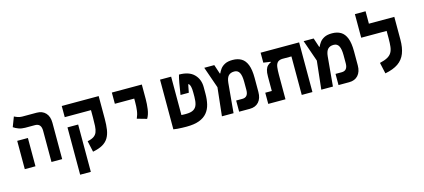

<svg xmlns="http://www.w3.org/2000/svg" viewBox="-68 -1347 4825 2187"><g transform="rotate(-15 2344.0 -253.5)"><path d="M386.2 0V-368.2Q386.2 -454.1 313.5 -454.1H197.3Q155.8 -454.1 121.3 -466.8Q86.9 -479.5 62.5 -497.1L106.4 -611.8Q117.7 -605 143.8 -595.5Q169.9 -585.9 196.8 -585.9H368.2Q435.1 -585.9 473.6 -544.2Q512.2 -502.4 512.2 -428.2V0ZM71.3 0V-333.5H197.3V0Z M1099.6 -585.9V-318.4Q1099.6 -246.1 1091.1 -190.9Q1082.5 -135.7 1058.8 -95.9Q1035.2 -56.2 990.7 -30.3Q946.3 -4.4 874 9.3L845.2 -121.6Q893.6 -131.3 919.9 -149.2Q946.3 -167 957.5 -196Q968.8 -225.1 971.2 -267.3Q973.6 -309.6 973.6 -367.2V-454.1H664.1V-585.9ZM790 224.6H664.1V-333.5H790Z M1565.9 -192.4 1452.1 -224.6Q1471.2 -266.6 1477.3 -312Q1483.4 -357.4 1483.4 -414.1V-453.6H1254.9V-585.9H1608.4V-414.1Q1608.4 -357.4 1600.1 -296.6Q1591.8 -235.8 1565.9 -192.4Z M1977.5 9.8Q1957 9.8 1928 9Q1898.9 8.3 1870.6 6.1Q1842.3 3.9 1823.2 0V-585.9H1954.1V-133.3Q1969.7 -132.3 1982.7 -132.1Q1995.6 -131.8 2006.8 -131.8Q2065.9 -131.8 2096.9 -150.4Q2127.9 -168.9 2139.4 -205.6Q2150.9 -242.2 2150.9 -296.9V-346.2Q2150.9 -392.1 2144.8 -415Q2138.7 -438 2131.6 -445.8Q2124.5 -453.6 2120.6 -453.6Q2117.7 -441.9 2115.7 -431.9Q2113.8 -421.9 2110.6 -405.3Q2107.4 -388.7 2101.1 -356.9H2003.4Q2014.2 -433.1 2025.4 -492.9Q2036.6 -552.7 2046.4 -585.9Q2164.6 -585.9 2223.1 -526.6Q2281.7 -467.3 2281.7 -375V-296.9Q2281.7 -229 2268.1 -172.9Q2254.4 -116.7 2220.5 -75.7Q2186.5 -34.7 2127.4 -12.5Q2068.4 9.8 1977.5 9.8Z M2396 0 2432.6 -333.5 2344.7 -585.9H2462.9L2499 -477.1H2504.4Q2514.6 -501 2533.4 -526.9Q2552.2 -552.7 2586.9 -570.8Q2621.6 -588.9 2678.7 -588.9Q2739.3 -588.9 2781.7 -563.5Q2824.2 -538.1 2846.7 -480.5Q2869.1 -422.9 2869.1 -325.7V-160.6Q2869.1 -85.4 2830.8 -42.7Q2792.5 0 2725.1 0H2599.1V-131.8H2672.4Q2742.7 -131.8 2742.7 -217.8V-313.5Q2742.7 -386.2 2723.9 -421.6Q2705.1 -457 2663.1 -457Q2618.2 -457 2594.2 -431.4Q2570.3 -405.8 2564.9 -347.7L2533.2 0Z M3463.4 0H3337.4V-454.1H3226.6Q3189 -451.2 3171.9 -432.1Q3154.8 -413.1 3150.1 -377.9Q3145.5 -342.8 3145.5 -291.5V0H2942.4V-131.8H3019.5V-300.8Q3019.5 -351.6 3028.8 -380.6Q3038.1 -409.7 3054.9 -425.5Q3071.8 -441.4 3093.8 -450.7V-456.1L3009.3 -468.3V-585.9H3463.4Z M3567.9 0 3604.5 -333.5 3516.6 -585.9H3634.8L3670.9 -477.1H3676.3Q3686.5 -501 3705.3 -526.9Q3724.1 -552.7 3758.8 -570.8Q3793.5 -588.9 3850.6 -588.9Q3911.1 -588.9 3953.6 -563.5Q3996.1 -538.1 4018.6 -480.5Q4041 -422.9 4041 -325.7V-160.6Q4041 -85.4 4002.7 -42.7Q3964.4 0 3897 0H3771V-131.8H3844.2Q3914.6 -131.8 3914.6 -217.8V-313.5Q3914.6 -386.2 3895.8 -421.6Q3877 -457 3835 -457Q3790 -457 3766.1 -431.4Q3742.2 -405.8 3736.8 -347.7L3705.1 0Z M4585.9 -585.9V-318.4Q4585.9 -222.2 4559.8 -155.8Q4533.7 -89.4 4475.6 -49.3Q4417.5 -9.3 4321.3 9.3L4292.5 -121.6Q4349.6 -134.8 4383.3 -153.3Q4417 -171.9 4433.6 -199.7Q4450.2 -227.5 4455.1 -268.6Q4460 -309.6 4460 -367.2V-454.1H4160.2V-732.4H4286.1V-585.9Z"/></g></svg>

Font: Cascadia Mono
Style: Bold
Weight: 700
Monospace: yes
Designer: Aaron Bell
Foundry: Saja Typeworks
Version: Version 2404.023; ttfautohint (v1.8.4)